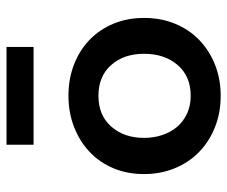

<svg xmlns="http://www.w3.org/2000/svg" viewBox="-74 -615 697 589"><g transform="rotate(-90 274.5 -320.5)"><path d="M275 8Q223 8 179 -9.5Q135 -27 103 -58Q71 -89 53 -132.5Q35 -176 35 -227Q35 -279 53 -321.5Q71 -364 103.5 -394.5Q136 -425 180 -442Q224 -459 275 -459Q327 -459 371 -442Q415 -425 447 -394Q479 -363 496.5 -320.5Q514 -278 514 -227Q514 -175 496 -131.5Q478 -88 445.5 -57Q413 -26 369.5 -9Q326 8 275 8ZM275 -84Q335 -84 369.5 -124Q404 -164 404 -227Q404 -289 369.5 -328Q335 -367 275 -367Q215 -367 180.5 -327.5Q146 -288 146 -227Q146 -197 155 -170.5Q164 -144 180.5 -125Q197 -106 221 -95Q245 -84 275 -84ZM425 -566H125V-649H425Z"/></g></svg>

Font: Tilda Sans Semibold
Style: Regular
Weight: 600
Designer: ParaType Ltd
Foundry: ParaType Ltd
Version: Version 1.009